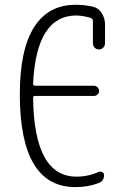

<svg xmlns="http://www.w3.org/2000/svg" viewBox="-20 -760 540 790"><path d="M290 9.8Q62.5 9.8 61.5 -370.1Q61.5 -555.7 120.1 -647.9Q178.7 -740.2 290 -740.2Q327.1 -740.2 358.4 -733.4Q383.8 -728.5 397.9 -707Q412.1 -685.5 412.1 -660.2V-582Q412.1 -572.3 405.3 -564.5Q398.4 -556.6 387.2 -556.6Q376 -556.6 369.1 -564.5Q362.3 -572.3 362.3 -582V-674.8Q362.3 -682.6 352.5 -686.5Q323.2 -695.3 294.9 -696.3Q128.9 -696.3 116.2 -415Q116.2 -407.2 125 -407.2H366.2Q375 -407.2 381.3 -400.9Q387.7 -394.5 387.7 -385.7Q387.7 -377 381.3 -371.1Q375 -365.2 366.2 -365.2H124Q116.2 -365.2 116.2 -357.4Q120.1 -33.2 294.9 -33.2Q342.8 -33.2 385.7 -52.7Q393.6 -55.7 400.9 -51.8Q408.2 -47.9 408.2 -40Q408.2 -14.6 385.7 -6.8Q343.8 9.8 290 9.8Z"/></svg>

Font: Rounded-X Mgen+ 1mn light
Style: Regular
Weight: 200
Designer: [Source Han Sans]
Ryoko NISHIZUKA  (kana & ideographs); Paul D. Hunt (Latin, Greek & Cyrillic); Wenlong ZHANG  (bopomofo
Version: Version 1.059.20150602